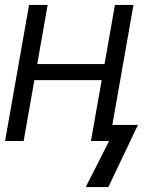

<svg xmlns="http://www.w3.org/2000/svg" viewBox="-26 -570 646 776"><path d="M415 0H341.5L385 -246H113L69.5 0H-5.5L91.5 -550H166.5L124.5 -311H396.5L438.5 -550H513.5L428 -65H531.5L412 186H320.5Z"/></svg>

Font: JuliaMono ExtraBold
Style: Italic
Weight: 800
Italic angle: -9°
Monospace: yes
Designer: cormullion
Foundry: corm
Version: Version 0.057; ttfautohint (v1.8.4)